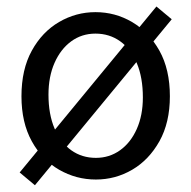

<svg xmlns="http://www.w3.org/2000/svg" viewBox="-20 -535 582 585"><path d="M272.1 12Q212.1 12 160.2 -17.8Q108.3 -47.6 76.9 -104.5Q45.4 -161.5 45.4 -241.7Q45.4 -323.5 76.9 -380.6Q108.3 -437.7 159.9 -467.9Q211.5 -498 270.9 -498Q331 -498 382.3 -467.9Q433.7 -437.7 465.7 -380.6Q497.6 -323.5 497.6 -241.7Q497.6 -161.5 465.7 -104.5Q433.7 -47.6 382.7 -17.8Q331.6 12 272.1 12ZM272.1 -54Q313.3 -54 345.7 -77.1Q378.1 -100.2 396.7 -141.9Q415.3 -183.7 415.3 -238Q415.3 -298.5 397 -342.2Q378.8 -386 346 -409.3Q313.3 -432.6 270.9 -432.6Q229.1 -432.6 196.9 -409Q164.7 -385.4 146.2 -343.5Q127.7 -301.5 127.7 -246.6Q127.7 -186.7 146.2 -143.5Q164.7 -100.2 197.2 -77.1Q229.7 -54 272.1 -54ZM86.4 29.4 39.9 -9.5 456.6 -515.2 503.2 -476.3Z"/></svg>

Font: Source Sans 3
Style: Regular
Weight: 200
Designer: Paul D. Hunt
Foundry: Adobe
Version: Version 3.046;hotconv 1.0.118;makeotfexe 2.5.65603